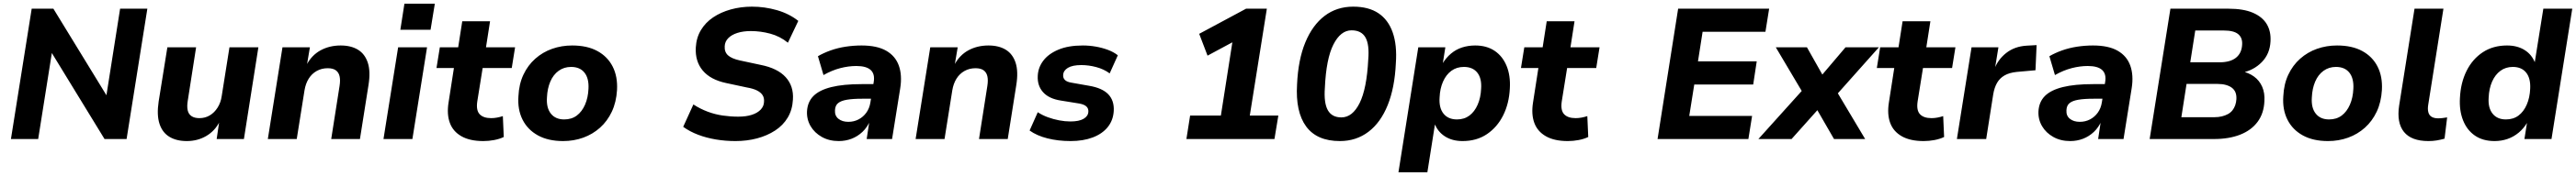

<svg xmlns="http://www.w3.org/2000/svg" viewBox="-20 -752 13898 952"><path d="M39 0 151 -705H268L567 -216H551L628 -705H775L663 0H544L247 -486H263L186 0Z M988 11Q932 11 894 -12Q856 -35 840.5 -82.5Q825 -130 836 -203L883 -496H1038L993 -207Q988 -177 992.5 -156Q997 -135 1013 -124Q1029 -113 1056 -113Q1087 -113 1112 -128Q1137 -143 1154 -170Q1171 -197 1176 -231L1218 -496H1374L1296 0H1149L1163 -96H1166Q1140 -44 1093 -16.5Q1046 11 988 11Z M1425 0 1504 -496H1652L1636 -401H1634Q1662 -454 1710 -480Q1758 -506 1818 -506Q1874 -506 1911.5 -483Q1949 -460 1964.5 -412.5Q1980 -365 1968 -291L1922 0H1767L1812 -287Q1817 -319 1812 -340Q1807 -361 1791.5 -372Q1776 -383 1748 -383Q1715 -383 1688.5 -368Q1662 -353 1645.5 -326.5Q1629 -300 1623 -264L1581 0Z M2140 -591 2162 -732H2326L2303 -591ZM2049 0 2128 -496H2284L2205 0Z M2588 11Q2515 11 2469.5 -15Q2424 -41 2407 -87.5Q2390 -134 2400 -197L2429 -384H2335L2353 -496H2452L2474 -637H2624L2602 -496H2759L2741 -384H2584L2555 -203Q2548 -155 2568 -134Q2588 -113 2630 -113Q2646 -113 2662 -116Q2678 -119 2693 -124L2698 -11Q2675 0 2646 5.5Q2617 11 2588 11Z M3018 11Q2938 11 2882.5 -19.5Q2827 -50 2799.5 -104.5Q2772 -159 2777 -231Q2780 -297 2804 -348Q2828 -399 2868 -434.5Q2908 -470 2959 -488Q3010 -506 3067 -506Q3148 -506 3203 -476Q3258 -446 3285.5 -392Q3313 -338 3309 -265Q3305 -199 3281 -148Q3257 -97 3217.5 -61.5Q3178 -26 3127 -7.5Q3076 11 3018 11ZM3024 -106Q3064 -106 3092 -127Q3120 -148 3136.5 -186Q3153 -224 3155 -272Q3158 -328 3133.5 -359Q3109 -390 3061 -390Q3023 -390 2994 -369Q2965 -348 2949 -310.5Q2933 -273 2931 -225Q2927 -169 2952 -137.5Q2977 -106 3024 -106Z M3948 11Q3894 11 3843 2.5Q3792 -6 3747 -23Q3702 -40 3666 -66L3721 -187Q3758 -163 3798 -148Q3838 -133 3880 -127Q3922 -121 3963 -121Q4006 -121 4036.5 -131Q4067 -141 4084 -159Q4101 -177 4102 -200Q4104 -222 4094.5 -237Q4085 -252 4064.5 -262.5Q4044 -273 4009 -279L3897 -303Q3813 -321 3771.5 -370.5Q3730 -420 3734 -495Q3737 -548 3761.5 -589Q3786 -630 3827.5 -658Q3869 -686 3923 -701Q3977 -716 4037 -716Q4106 -716 4172 -697Q4238 -678 4287 -639L4231 -521Q4188 -556 4135.5 -570Q4083 -584 4031 -584Q3990 -584 3958.5 -574Q3927 -564 3909 -545.5Q3891 -527 3890 -502Q3888 -471 3907.5 -453Q3927 -435 3972 -425L4084 -401Q4175 -383 4219 -334.5Q4263 -286 4258 -213Q4255 -158 4230 -116Q4205 -74 4162 -46Q4119 -18 4064.5 -3.5Q4010 11 3948 11Z M4505 11Q4454 11 4414.5 -11Q4375 -33 4353.5 -69.5Q4332 -106 4334 -150Q4337 -201 4369 -233Q4401 -265 4465.5 -281Q4530 -297 4629 -297H4706L4694 -218H4631Q4581 -218 4549 -212.5Q4517 -207 4501.5 -194Q4486 -181 4485 -156Q4483 -126 4503.5 -109.5Q4524 -93 4557 -93Q4587 -93 4612 -106Q4637 -119 4654 -142.5Q4671 -166 4676 -198L4694 -309Q4701 -352 4677.5 -373.5Q4654 -395 4600 -395Q4558 -395 4513.5 -383.5Q4469 -372 4423 -346L4393 -448Q4424 -466 4462 -479.5Q4500 -493 4542.5 -499.5Q4585 -506 4628 -506Q4712 -506 4761.5 -477.5Q4811 -449 4829.5 -397Q4848 -345 4837 -275L4793 0H4656L4671 -100H4675Q4659 -63 4633 -38.5Q4607 -14 4574.5 -1.5Q4542 11 4505 11Z M4920 0 4999 -496H5147L5131 -401H5129Q5157 -454 5205 -480Q5253 -506 5313 -506Q5369 -506 5406.5 -483Q5444 -460 5459.5 -412.5Q5475 -365 5463 -291L5417 0H5262L5307 -287Q5312 -319 5307 -340Q5302 -361 5286.5 -372Q5271 -383 5243 -383Q5210 -383 5183.5 -368Q5157 -353 5140.5 -326.5Q5124 -300 5118 -264L5076 0Z M5756 11Q5689 11 5631.5 -3.5Q5574 -18 5535 -46L5579 -145Q5603 -129 5633 -118Q5663 -107 5694.5 -101Q5726 -95 5755 -95Q5802 -95 5826.5 -109.5Q5851 -124 5852 -148Q5853 -165 5841.5 -176Q5830 -187 5803 -192L5704 -208Q5639 -218 5607.5 -253.5Q5576 -289 5579 -342Q5581 -387 5609 -424Q5637 -461 5690.5 -483.5Q5744 -506 5822 -506Q5857 -506 5891.5 -500Q5926 -494 5957 -482.5Q5988 -471 6011 -453L5967 -355Q5936 -378 5895 -389Q5854 -400 5814 -400Q5766 -400 5741.5 -385Q5717 -370 5716 -346Q5715 -330 5725.5 -319.5Q5736 -309 5760 -305L5856 -288Q5927 -276 5959.5 -242Q5992 -208 5989 -152Q5986 -101 5956.5 -64.5Q5927 -28 5875.5 -8.5Q5824 11 5756 11Z M6381 0 6401 -127H6567L6637 -575L6716 -570L6495 -451L6450 -569L6703 -705H6815L6723 -127H6877L6856 0Z M7209 11Q7085 11 7027 -68Q6969 -147 6978 -296Q6984 -429 7022.5 -522.5Q7061 -616 7126.5 -666Q7192 -716 7281 -716Q7364 -716 7417 -680.5Q7470 -645 7494 -576.5Q7518 -508 7511 -410Q7505 -278 7467 -183.5Q7429 -89 7363 -39Q7297 11 7209 11ZM7217 -117Q7277 -117 7315.5 -194.5Q7354 -272 7362 -429Q7369 -511 7347 -549.5Q7325 -588 7272 -588Q7213 -588 7174 -511Q7135 -434 7128 -277Q7122 -195 7144 -156Q7166 -117 7217 -117Z M7525 180 7632 -496H7778L7764 -407H7762Q7782 -440 7809 -462.5Q7836 -485 7869 -495.5Q7902 -506 7939 -506Q8001 -506 8044 -477Q8087 -448 8108.5 -395.5Q8130 -343 8126 -274Q8122 -192 8090 -128Q8058 -64 8002.5 -26.5Q7947 11 7871 11Q7815 11 7775.5 -14.5Q7736 -40 7719 -86H7723L7681 180ZM7841 -106Q7880 -106 7908 -127Q7936 -148 7952.5 -186Q7969 -224 7971 -272Q7975 -328 7950.5 -359Q7926 -390 7878 -390Q7839 -390 7810.5 -369Q7782 -348 7765.5 -310.5Q7749 -273 7747 -225Q7743 -169 7768 -137.5Q7793 -106 7841 -106Z M8439 11Q8366 11 8320.5 -15Q8275 -41 8258 -87.5Q8241 -134 8251 -197L8280 -384H8186L8204 -496H8303L8325 -637H8475L8453 -496H8610L8592 -384H8435L8406 -203Q8399 -155 8419 -134Q8439 -113 8481 -113Q8497 -113 8513 -116Q8529 -119 8544 -124L8549 -11Q8526 0 8497 5.5Q8468 11 8439 11Z M8923 0 9034 -705H9525L9505 -580H9166L9141 -420H9458L9439 -295H9121L9094 -125H9433L9413 0Z M9467 0 9726 -288 9728 -214 9561 -496H9729L9822 -331H9797L9937 -496H10117L9867 -215L9869 -292L10043 0H9875L9773 -177L9803 -176L9646 0Z M10359 11Q10286 11 10240.5 -15Q10195 -41 10178 -87.5Q10161 -134 10171 -197L10200 -384H10106L10124 -496H10223L10245 -637H10395L10373 -496H10530L10512 -384H10355L10326 -203Q10319 -155 10339 -134Q10359 -113 10401 -113Q10417 -113 10433 -116Q10449 -119 10464 -124L10469 -11Q10446 0 10417 5.5Q10388 11 10359 11Z M10538 0 10617 -496H10762L10742 -373H10738Q10758 -429 10803.5 -465Q10849 -501 10914 -505L10968 -508L10962 -372L10861 -363Q10821 -359 10795 -344Q10769 -329 10754.5 -303.5Q10740 -278 10734 -242L10696 0Z M11149 11Q11098 11 11058.5 -11Q11019 -33 10997.5 -69.5Q10976 -106 10978 -150Q10981 -201 11013 -233Q11045 -265 11109.5 -281Q11174 -297 11273 -297H11350L11338 -218H11275Q11225 -218 11193 -212.5Q11161 -207 11145.5 -194Q11130 -181 11129 -156Q11127 -126 11147.5 -109.5Q11168 -93 11201 -93Q11231 -93 11256 -106Q11281 -119 11298 -142.5Q11315 -166 11320 -198L11338 -309Q11345 -352 11321.5 -373.5Q11298 -395 11244 -395Q11202 -395 11157.5 -383.5Q11113 -372 11067 -346L11037 -448Q11068 -466 11106 -479.5Q11144 -493 11186.5 -499.5Q11229 -506 11272 -506Q11356 -506 11405.5 -477.5Q11455 -449 11473.5 -397Q11492 -345 11481 -275L11437 0H11300L11315 -100H11319Q11303 -63 11277 -38.5Q11251 -14 11218.5 -1.5Q11186 11 11149 11Z M11578 0 11690 -705H12002Q12084 -705 12135 -683Q12186 -661 12209.5 -622Q12233 -583 12230 -529Q12227 -461 12183 -416Q12139 -371 12073 -358V-367Q12112 -359 12141 -338Q12170 -317 12185 -283Q12200 -249 12197 -204Q12194 -138 12160 -92.5Q12126 -47 12066 -23.5Q12006 0 11925 0ZM11749 -118H11926Q11949 -118 11967.5 -122.5Q11986 -127 12000.5 -135Q12015 -143 12024.5 -155Q12034 -167 12039.5 -182.5Q12045 -198 12046 -216Q12047 -237 12041 -252Q12035 -267 12022 -277Q12009 -287 11989.5 -292.5Q11970 -298 11945 -298H11777ZM11797 -415H11955Q12013 -415 12044 -440Q12075 -465 12077 -512Q12079 -548 12055.5 -567.5Q12032 -587 11978 -587H11824Z M12540 11Q12460 11 12404.5 -19.5Q12349 -50 12321.5 -104.5Q12294 -159 12299 -231Q12302 -297 12326 -348Q12350 -399 12390 -434.5Q12430 -470 12481 -488Q12532 -506 12589 -506Q12670 -506 12725 -476Q12780 -446 12807.5 -392Q12835 -338 12831 -265Q12827 -199 12803 -148Q12779 -97 12739.5 -61.5Q12700 -26 12649 -7.5Q12598 11 12540 11ZM12546 -106Q12586 -106 12614 -127Q12642 -148 12658.5 -186Q12675 -224 12677 -272Q12680 -328 12655.5 -359Q12631 -390 12583 -390Q12545 -390 12516 -369Q12487 -348 12471 -310.5Q12455 -273 12453 -225Q12449 -169 12474 -137.5Q12499 -106 12546 -106Z M13082 11Q12990 11 12950 -38.5Q12910 -88 12924 -181L13007 -705H13163L13081 -186Q13077 -162 13081.5 -145Q13086 -128 13099.5 -120Q13113 -112 13134 -112Q13147 -112 13158.5 -113.5Q13170 -115 13183 -117L13169 -2Q13148 4 13127 7.5Q13106 11 13082 11Z M13439 11Q13376 11 13333 -18.5Q13290 -48 13269 -101Q13248 -154 13252 -222Q13256 -305 13288 -369Q13320 -433 13375.5 -469.5Q13431 -506 13506 -506Q13562 -506 13601.5 -481Q13641 -456 13658 -410L13655 -411L13702 -705H13858L13746 0H13600L13614 -89H13615Q13596 -57 13569 -34.5Q13542 -12 13509 -0.5Q13476 11 13439 11ZM13500 -106Q13540 -106 13568 -127Q13596 -148 13612.5 -186Q13629 -224 13631 -272Q13634 -328 13609.5 -359Q13585 -390 13537 -390Q13499 -390 13470.5 -369Q13442 -348 13425.5 -310.5Q13409 -273 13407 -224Q13403 -169 13428 -137.5Q13453 -106 13500 -106Z"/></svg>

Font: Nunito Sans 10pt ExtraBold
Style: Italic
Weight: 800
Italic angle: -9°
Designer: Vernon Adams
Foundry: Vernon Adams
Version: Version 3.101;gftools[0.9.27]